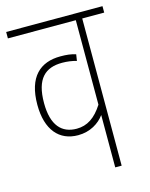

<svg xmlns="http://www.w3.org/2000/svg" viewBox="-98 -686 587 751"><g transform="rotate(-15 195.0 -311.0)"><path d="M390 -596V-622H0V-596H275V-254C245 -207 212 -185 169 -185C109 -185 71 -224 71 -315C71 -414 112 -449 180 -449C201 -449 221 -446 238 -441L242 -467C222 -473 205 -475 180 -475C98 -475 44 -428 44 -315C44 -213 92 -159 168 -159C217 -159 254 -183 275 -212V0H301V-596Z"/></g></svg>

Font: Noto Sans Devanagari ExtraCondensed Thin
Style: Regular
Weight: 100
Width: 2
Designer: Jelle Bosma - Monotype Design Team
Foundry: Monotype Imaging Inc.
Version: Version 2.004